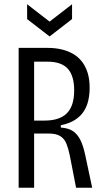

<svg xmlns="http://www.w3.org/2000/svg" viewBox="-20 -886 493 906"><path d="M68 0V-660H206Q240 -660 270 -653Q300 -646 324.5 -632Q349 -618 366.5 -595.5Q384 -573 393.5 -542.5Q403 -512 403 -471Q403 -440 396.5 -411.5Q390 -383 374.5 -359.5Q359 -336 332.5 -319.5Q306 -303 267 -295V-284Q300 -282 321.5 -269Q343 -256 357.5 -229Q372 -202 382 -155L415 0H339L309 -154Q303 -183 294 -206.5Q285 -230 265.5 -243Q246 -256 208 -256H141V0ZM141 -317H190Q261 -317 295.5 -351.5Q330 -386 330 -460Q330 -528 300 -561.5Q270 -595 204 -595H141ZM108 -866 214 -784 320 -866V-796L214 -714L108 -796Z"/></svg>

Font: Bricolage Grotesque 24pt Condensed Light
Style: Regular
Weight: 300
Width: 3
Designer: Mathieu Triay
Foundry: Atelier Triay
Version: Version 1.001;gftools[0.9.33.dev8+g029e19f]